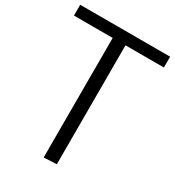

<svg xmlns="http://www.w3.org/2000/svg" viewBox="-204 -957 982 1078"><g transform="rotate(30 287.5 -418.5)"><path d="M247 4V-771H-4V-841H579V-771H330V0Z"/></g></svg>

Font: Matangi Medium
Style: Regular
Weight: 500
Designer: Prashant Pant
Foundry: The Graphic Ant
Version: Version 3.002